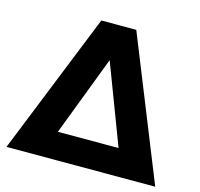

<svg xmlns="http://www.w3.org/2000/svg" viewBox="-108 -866 1022 982"><g transform="rotate(15 403.0 -375.0)"><path d="M495.1 -750 796.4 0H617.7H109.9H8.8L310.1 -750ZM242.7 -142.6H564L403.8 -564.9Z"/></g></svg>

Font: Now Alt
Style: Bold
Weight: 700
Designer: Alfredo Marco Pradil
Foundry: Alfredo Marco Pradil
Version: Version 1.002;PS 001.002;hotconv 1.0.88;makeotf.lib2.5.64775